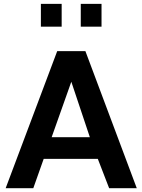

<svg xmlns="http://www.w3.org/2000/svg" viewBox="-20 -991 750 1011"><path d="M514.6 -850.6H405.3V-970.7H514.6ZM304.7 -850.6H195.3V-970.7H304.7ZM700.2 0H554.7L495.1 -154.3H210L155.3 0H9.8L281.2 -721.7H429.7ZM453.1 -268.6 355.5 -560.5 252 -268.6Z"/></svg>

Font: FreeUniversal
Style: Bold
Weight: 700
Version: Version 1.001